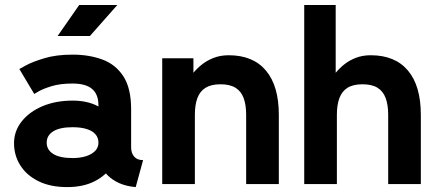

<svg xmlns="http://www.w3.org/2000/svg" viewBox="-20 -743 1770 775"><path d="M251.5 12.2Q316.9 12.2 363.8 -12.3Q410.6 -36.9 435.8 -77.6Q460.9 -118.4 460.9 -167.2Q460.9 -216.1 438.7 -254.4Q416.5 -292.7 374.4 -314.8Q332.3 -336.9 272.9 -336.9Q204.6 -336.9 151.2 -314.2Q97.9 -291.5 67.3 -252.6Q36.6 -213.6 36.6 -164.8Q36.6 -116 61.8 -75.8Q86.9 -35.6 135 -11.7Q183.1 12.2 251.5 12.2ZM377.4 -167.2Q377.4 -147.7 364 -133.8Q350.6 -119.9 327 -112.4Q303.5 -105 272.9 -105Q221.7 -105 195.1 -121.5Q168.5 -137.9 168.5 -167.2Q168.5 -196.5 195.1 -213Q221.7 -229.5 272.9 -229.5Q307.1 -229.5 330.4 -222Q353.8 -214.6 365.6 -200.7Q377.4 -186.8 377.4 -167.2ZM509.3 -147.5V-301.8Q509.3 -387.2 477.8 -435.3Q446.3 -483.4 392.7 -502.9Q339.1 -522.5 272.9 -522.5Q207 -522.5 158.8 -507.9Q110.6 -493.4 84.4 -478.9Q58.1 -464.4 58.1 -464.4L118.2 -363.8Q118.2 -363.8 136.2 -374.3Q154.3 -384.8 188.7 -395.3Q223.1 -405.8 272.7 -405.8Q300.3 -405.8 320.1 -400.1Q339.8 -394.5 352.5 -383.3Q365.2 -372.1 371.3 -355.6Q377.4 -339.1 377.4 -316.9V-224.1L389.6 -214.1V-127.4L377.4 -115.7Q377.4 -95.7 387 -74.5Q396.5 -53.2 415.2 -34.7Q433.8 -16.1 462 -3.5Q490.2 9 527.8 12.2L557.6 -96.7Q533.4 -96.7 521.4 -111.1Q509.3 -125.5 509.3 -147.5ZM343 -597.7 453.4 -722.7H299.6L212.6 -597.7Z M973.6 0H1105.5V-279.3Q1105.5 -396.5 1053.3 -458.3Q1001.2 -520 903.3 -520Q869.9 -520 843 -509.6Q816.2 -499.3 795.9 -483.3Q775.6 -467.3 760.7 -449.2V-507.8H634.8V0H766.6V-279.3Q766.6 -319.6 776.7 -347Q786.9 -374.5 809.6 -388.7Q832.3 -402.8 870.1 -402.8Q908 -402.8 930.7 -388.7Q953.4 -374.5 963.5 -347Q973.6 -319.6 973.6 -279.3Z M1546.9 0H1678.7V-279.3Q1678.7 -396.5 1626.6 -458.3Q1574.5 -520 1476.6 -520Q1443.1 -520 1416.5 -509.6Q1389.9 -499.3 1369.9 -483.3Q1349.9 -467.3 1335 -449.2V-722.7H1208V0H1339.8V-279.3Q1339.8 -319.6 1350 -347Q1360.1 -374.5 1382.8 -388.7Q1405.5 -402.8 1443.4 -402.8Q1481.2 -402.8 1503.9 -388.7Q1526.6 -374.5 1536.7 -347Q1546.9 -319.6 1546.9 -279.3Z"/></svg>

Font: Giphurs
Style: Regular
Weight: 400
Version: Version 2.010